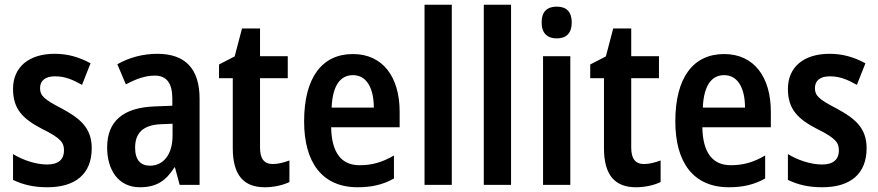

<svg xmlns="http://www.w3.org/2000/svg" viewBox="-20 -846 3706 810"><path d="M367 -221C367 -309 314 -348 241 -388C165 -427 149 -443 149 -474C149 -506 171 -524 212 -524C256 -524 288 -509 326 -488L362 -579C312 -606 265 -619 210 -619C103 -619 35 -564 35 -471C35 -385 77 -344 158 -302C240 -262 250 -242 250 -211C250 -174 227 -152 179 -152C129 -152 74 -172 35 -196V-87C77 -67 121 -56 180 -56C297 -56 367 -111 367 -221Z M643 -619C583 -619 524 -603 475 -575L511 -490C556 -514 594 -527 633 -527C683 -527 707 -495 707 -430V-400L632 -397C501 -392 432 -336 432 -224C432 -128 480 -56 570 -56C640 -56 680 -83 716 -140H718L738 -66H822V-429C822 -556 762 -619 643 -619ZM659 -322 708 -324V-274C708 -194 669 -147 613 -147C574 -147 550 -170 550 -223C550 -283 582 -319 659 -322Z M1131 -154C1094 -154 1077 -177 1077 -223V-516H1194V-609H1077V-726H1001L970 -608L904 -574V-516H962V-221C962 -105 1010 -56 1097 -56C1136 -56 1174 -65 1201 -78V-169C1176 -160 1153 -154 1131 -154Z M1469 -618C1338 -618 1263 -518 1263 -334C1263 -162 1338 -56 1489 -56C1548 -56 1596 -67 1642 -93V-190C1592 -161 1549 -149 1497 -149C1420 -149 1379 -202 1377 -309H1666V-375C1666 -521 1595 -618 1469 -618ZM1469 -529C1528 -529 1557 -472 1557 -392H1379C1383 -487 1417 -529 1469 -529Z M1886 -66V-826H1771V-66Z M2136 -66V-826H2021V-66Z M2329 -818C2288 -818 2265 -797 2265 -751C2265 -706 2289 -684 2329 -684C2369 -684 2392 -706 2392 -751C2392 -796 2370 -818 2329 -818ZM2386 -609H2271V-66H2386Z M2697 -154C2660 -154 2643 -177 2643 -223V-516H2760V-609H2643V-726H2567L2536 -608L2470 -574V-516H2528V-221C2528 -105 2576 -56 2663 -56C2702 -56 2740 -65 2767 -78V-169C2742 -160 2719 -154 2697 -154Z M3035 -618C2904 -618 2829 -518 2829 -334C2829 -162 2904 -56 3055 -56C3114 -56 3162 -67 3208 -93V-190C3158 -161 3115 -149 3063 -149C2986 -149 2945 -202 2943 -309H3232V-375C3232 -521 3161 -618 3035 -618ZM3035 -529C3094 -529 3123 -472 3123 -392H2945C2949 -487 2983 -529 3035 -529Z M3636 -221C3636 -309 3583 -348 3510 -388C3434 -427 3418 -443 3418 -474C3418 -506 3440 -524 3481 -524C3525 -524 3557 -509 3595 -488L3631 -579C3581 -606 3534 -619 3479 -619C3372 -619 3304 -564 3304 -471C3304 -385 3346 -344 3427 -302C3509 -262 3519 -242 3519 -211C3519 -174 3496 -152 3448 -152C3398 -152 3343 -172 3304 -196V-87C3346 -67 3390 -56 3449 -56C3566 -56 3636 -111 3636 -221Z"/></svg>

Font: Noto Sans Malayalam UI Condensed SemiBold
Style: Regular
Weight: 600
Width: 3
Designer: Jelle Bosma - Monotype Design Team
Foundry: Monotype Imaging Inc.
Version: Version 2.104